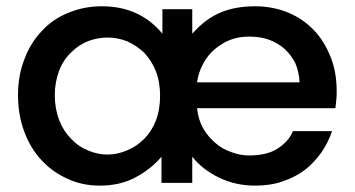

<svg xmlns="http://www.w3.org/2000/svg" viewBox="-20 -580 1125 609"><path d="M770 -463.9Q737.8 -463.9 711.9 -454.1Q687.5 -445.3 662.1 -424.8Q638.7 -404.8 625 -378.9Q608.9 -349.6 605 -318.8H930.2Q928.7 -351.6 917 -378.9Q904.3 -404.8 882.8 -424.8Q860.4 -444.3 833 -454.1Q805.7 -463.9 770 -463.9ZM37.1 -277.8Q37.1 -341.8 58.1 -394Q77.1 -444.8 113.8 -482.9Q147.9 -520 198.2 -540Q247.1 -560.1 303.2 -560.1Q423.3 -560.1 495.1 -473.1V-550.8H589.8V-473.1Q632.8 -521.5 681.2 -541Q727.5 -560.1 789.1 -560.1Q845.2 -560.1 894 -540Q940.4 -521 976.1 -483.9Q1008.3 -450.2 1028.8 -398.9Q1047.9 -351.1 1047.9 -291Q1047.9 -273.9 1046.9 -265.1L1043.9 -236.8H605Q609.4 -198.2 625 -171.9Q641.1 -144.5 665 -125Q686.5 -106.4 714.8 -97.2Q742.2 -86.9 769 -86.9Q827.6 -86.9 860.8 -108.9Q896.5 -132.3 909.2 -164.1H1033.2Q1022 -129.9 1000 -97.2Q974.6 -62 948.2 -42Q917 -18.1 877 -4.9Q839.4 8.8 789.1 8.8Q727.1 8.8 673.8 -17.1Q621.6 -42.5 589.8 -83V0H492.2V-83Q460 -44.4 411.1 -18.1Q361.8 8.8 296.9 8.8Q241.2 8.8 195.8 -12.2Q147 -33.7 112.8 -70.8Q77.6 -107.4 57.1 -162.1Q37.1 -215.3 37.1 -277.8ZM153.8 -277.8Q153.8 -235.4 168 -198.2Q181.2 -164.1 206.1 -139.2Q229 -114.7 258.8 -103Q289.1 -89.8 320.8 -89.8Q352.5 -89.8 382.8 -103Q412.6 -114.7 437 -139.2Q461.4 -163.6 474.1 -196.8Q487.8 -232.4 487.8 -275.9Q487.8 -319.3 474.1 -355Q461.9 -386.2 437 -413.1Q412.6 -436 382.8 -449.2Q353 -460.9 320.8 -460.9Q289.1 -460.9 258.8 -449.2Q230 -438 206.1 -414.1Q180.7 -390.1 168 -356.9Q153.8 -319.8 153.8 -277.8Z"/></svg>

Font: PoppinsZ Medium
Style: Regular
Weight: 500
Designer: Ninad Kale (Devanagari), Jonny Pinhorn (Latin)
Foundry: Indian Type Foundry
Version: Version 3.002;FEAKit 1.0